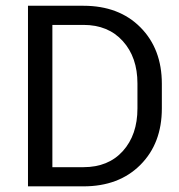

<svg xmlns="http://www.w3.org/2000/svg" viewBox="-20 -660 633 680"><path d="M275.4 -571.8H165.5V-67.9H275.4Q363.8 -67.9 415.3 -125.2Q466.8 -182.6 466.8 -275.9V-364.3Q466.8 -457 415 -514.4Q363.3 -571.8 275.4 -571.8ZM275.4 0H79.1V-639.6H275.4Q401.4 -639.6 477.3 -563.2Q553.2 -486.8 553.2 -363.3V-275.9Q553.2 -152.3 477.3 -76.2Q401.4 0 275.4 0Z"/></svg>

Font: Yantramanav
Style: Regular
Weight: 400
Version: Version 1.001;PS 1.0;hotconv 1.0.72;makeotf.lib2.5.5900; ttf